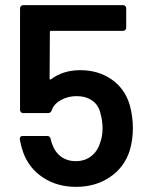

<svg xmlns="http://www.w3.org/2000/svg" viewBox="-20 -720 580 747"><path d="M497 -221Q497 -174 484 -132Q463 -68 407 -30.5Q351 7 276 7Q202 7 147 -29.5Q92 -66 70 -128Q62 -150 57 -178V-180Q57 -191 69 -191H164Q174 -191 177 -180Q178 -174 182 -162Q193 -129 217 -111Q241 -93 275 -93Q310 -93 335 -112.5Q360 -132 370 -166Q379 -190 379 -221Q379 -250 371 -278Q364 -311 339 -328.5Q314 -346 278 -346Q244 -346 216.5 -330.5Q189 -315 181 -290Q177 -280 167 -280H70Q65 -280 61.5 -283.5Q58 -287 58 -292V-688Q58 -693 61.5 -696.5Q65 -700 70 -700H459Q464 -700 467.5 -696.5Q471 -693 471 -688V-612Q471 -607 467.5 -603.5Q464 -600 459 -600H179Q174 -600 174 -595L173 -415Q173 -411 175 -410.5Q177 -410 179 -412Q226 -447 292 -447Q362 -447 413.5 -411.5Q465 -376 484 -314Q497 -269 497 -221Z"/></svg>

Font: Amber EN SemiBold
Style: Regular
Weight: 600
Designer: Jeremy Tribby
Foundry: Tribby Type
Version: Version 1.408 November 24, 2021